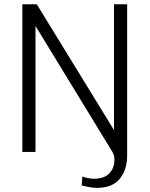

<svg xmlns="http://www.w3.org/2000/svg" viewBox="-20 -717 706 906"><path d="M365.5 158 368.5 116Q380.5 120.5 396.2 123.5Q412 126.5 422.5 126.5Q472 126.5 496 101Q520 75.5 520 36.5Q520 25 517.8 16.8Q515.5 8.5 510.5 0L147.5 -594.5V0H85.5V-697H153.5L518 -103V-697H580V15.5Q580 84.5 544.8 127Q509.5 169.5 438 169.5Q409.5 169.5 365.5 158Z"/></svg>

Font: HK Grotesk Light
Style: Regular
Weight: 300
Designer: Alfredo Marco Pradil
Foundry: Hanken Design Co.
Version: Version 3.001